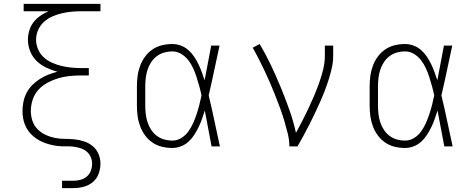

<svg xmlns="http://www.w3.org/2000/svg" viewBox="-20 -755 2440 990"><path d="M300 215V177H358Q377 177 395.5 172Q414 167 428 155Q442 143 448.5 125Q455 107 455 88Q455 70 447 53Q439 36 425 25Q411 14 393 8.5Q375 3 357 1Q339 -1 321 -0.5Q303 0 285 -1.5Q267 -3 249 -7Q231 -11 214 -17Q197 -23 181 -32Q165 -41 151 -53Q137 -65 126.5 -79.5Q116 -94 109 -111Q102 -128 99 -146Q96 -164 96 -182Q96 -207 101 -231Q106 -255 117.5 -277Q129 -299 146.5 -316.5Q164 -334 185 -347.5Q206 -361 229 -370Q252 -379 276 -385Q246 -393 218 -406.5Q190 -420 168.5 -441Q147 -462 135.5 -491Q124 -520 124 -550Q124 -574 131 -597.5Q138 -621 152.5 -640Q167 -659 187 -673Q207 -687 230 -697H102V-735H498V-697H399Q373 -697 347.5 -694.5Q322 -692 297 -686Q272 -680 248.5 -669.5Q225 -659 206 -641.5Q187 -624 176.5 -600Q166 -576 166 -550Q166 -525 176.5 -500.5Q187 -476 206 -459Q225 -442 248.5 -431.5Q272 -421 297 -415Q322 -409 347.5 -406.5Q373 -404 399 -404H438V-366H399Q369 -366 339 -363Q309 -360 280.5 -351.5Q252 -343 225 -328.5Q198 -314 178 -292Q158 -270 148.5 -241Q139 -212 139 -182Q139 -157 147 -132.5Q155 -108 173 -89.5Q191 -71 214.5 -60Q238 -49 263 -44Q288 -39 313.5 -39Q339 -39 364 -36.5Q389 -34 413.5 -26Q438 -18 458 -1.5Q478 15 488 39Q498 63 498 88Q498 115 488.5 141Q479 167 458.5 184Q438 201 411.5 208Q385 215 358 215Z M868 8Q841 8 814.5 1.5Q788 -5 766 -20Q744 -35 728 -57Q712 -79 702.5 -104.5Q693 -130 689.5 -156.5Q686 -183 686 -210V-310Q686 -337 689.5 -363.5Q693 -390 702.5 -415.5Q712 -441 728 -463Q744 -485 766 -500Q788 -515 814.5 -521.5Q841 -528 868 -528Q891 -528 912.5 -520Q934 -512 951 -497Q968 -482 980.5 -463.5Q993 -445 1003 -424.5Q1013 -404 1020.5 -383Q1028 -362 1035 -341Q1044 -385 1052 -430Q1060 -475 1069 -520H1112Q1098 -456 1084.5 -391.5Q1071 -327 1056 -263Q1072 -198 1085.5 -132Q1099 -66 1114 0H1071Q1062 -46 1053.5 -92.5Q1045 -139 1036 -185Q1029 -163 1021.5 -141.5Q1014 -120 1004 -99.5Q994 -79 981.5 -59.5Q969 -40 952 -24.5Q935 -9 913 -0.5Q891 8 868 8ZM868 -30Q893 -30 915 -43.5Q937 -57 951.5 -77.5Q966 -98 976 -120.5Q986 -143 994 -167Q1002 -191 1008 -215Q1014 -239 1019 -263Q1014 -287 1007.5 -310.5Q1001 -334 993.5 -357.5Q986 -381 976 -403Q966 -425 951 -444.5Q936 -464 914.5 -477Q893 -490 868 -490Q847 -490 826 -484Q805 -478 788 -465Q771 -452 759 -433.5Q747 -415 740.5 -394.5Q734 -374 731.5 -352.5Q729 -331 729 -310V-210Q729 -189 731.5 -167.5Q734 -146 740.5 -125.5Q747 -105 759 -86.5Q771 -68 788 -55Q805 -42 826 -36Q847 -30 868 -30Z M1472 0Q1472 -34 1463.5 -67.5Q1455 -101 1445.5 -133.5Q1436 -166 1424 -198Q1412 -230 1399.5 -262Q1387 -294 1373.5 -325.5Q1360 -357 1345.5 -387.5Q1331 -418 1315.5 -448.5Q1300 -479 1283 -509L1319 -528Q1351 -474 1377.5 -418Q1404 -362 1427.5 -305Q1451 -248 1472 -189Q1493 -130 1506 -70Q1523 -101 1539.5 -133Q1556 -165 1571 -197Q1586 -229 1600 -262Q1614 -295 1626 -329Q1638 -363 1646.5 -397.5Q1655 -432 1655 -468V-520H1698V-468Q1698 -436 1691 -405Q1684 -374 1674.5 -344Q1665 -314 1653.5 -284.5Q1642 -255 1629 -226Q1616 -197 1602.5 -168.5Q1589 -140 1574.5 -111.5Q1560 -83 1545 -55.5Q1530 -28 1514 0Z M2068 8Q2041 8 2014.5 1.5Q1988 -5 1966 -20Q1944 -35 1928 -57Q1912 -79 1902.5 -104.5Q1893 -130 1889.5 -156.5Q1886 -183 1886 -210V-310Q1886 -337 1889.5 -363.5Q1893 -390 1902.5 -415.5Q1912 -441 1928 -463Q1944 -485 1966 -500Q1988 -515 2014.5 -521.5Q2041 -528 2068 -528Q2091 -528 2112.5 -520Q2134 -512 2151 -497Q2168 -482 2180.5 -463.5Q2193 -445 2203 -424.5Q2213 -404 2220.5 -383Q2228 -362 2235 -341Q2244 -385 2252 -430Q2260 -475 2269 -520H2312Q2298 -456 2284.5 -391.5Q2271 -327 2256 -263Q2272 -198 2285.5 -132Q2299 -66 2314 0H2271Q2262 -46 2253.5 -92.5Q2245 -139 2236 -185Q2229 -163 2221.5 -141.5Q2214 -120 2204 -99.5Q2194 -79 2181.5 -59.5Q2169 -40 2152 -24.5Q2135 -9 2113 -0.5Q2091 8 2068 8ZM2068 -30Q2093 -30 2115 -43.5Q2137 -57 2151.5 -77.5Q2166 -98 2176 -120.5Q2186 -143 2194 -167Q2202 -191 2208 -215Q2214 -239 2219 -263Q2214 -287 2207.5 -310.5Q2201 -334 2193.5 -357.5Q2186 -381 2176 -403Q2166 -425 2151 -444.5Q2136 -464 2114.5 -477Q2093 -490 2068 -490Q2047 -490 2026 -484Q2005 -478 1988 -465Q1971 -452 1959 -433.5Q1947 -415 1940.5 -394.5Q1934 -374 1931.5 -352.5Q1929 -331 1929 -310V-210Q1929 -189 1931.5 -167.5Q1934 -146 1940.5 -125.5Q1947 -105 1959 -86.5Q1971 -68 1988 -55Q2005 -42 2026 -36Q2047 -30 2068 -30Z"/></svg>

Font: Iosevka Etoile Extralight
Style: Regular
Weight: 200
Designer: Belleve Invis
Foundry: Belleve Invis
Version: Version 22.1.2; ttfautohint (v1.8.4)